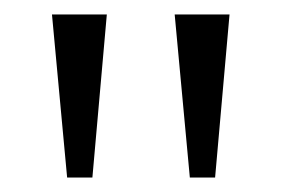

<svg xmlns="http://www.w3.org/2000/svg" viewBox="-20 -734 391 266"><path d="M73 -488H108L128 -714H52ZM243 -488H278L298 -714H222Z"/></svg>

Font: Noto Serif Georgian Light
Style: Regular
Weight: 300
Designer: Monotype Design Team, Akaki Razmadze
Foundry: Google LLC
Version: Version 2.003